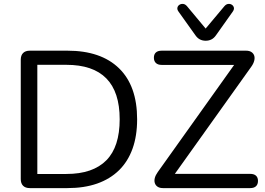

<svg xmlns="http://www.w3.org/2000/svg" viewBox="-20 -965 1358 985"><path d="M133 0Q110.5 0 98.5 -12Q86.5 -24 86.5 -46.5V-658.5Q86.5 -681 98.5 -693Q110.5 -705 133 -705H326Q497.5 -705 590.5 -614.8Q683.5 -524.5 683.5 -353Q683.5 -267.5 659.8 -201.8Q636 -136 590.2 -91.2Q544.5 -46.5 478.2 -23.2Q412 0 326 0ZM171.5 -72.5H320Q389 -72.5 440.2 -90.2Q491.5 -108 525.8 -142.8Q560 -177.5 577 -230.2Q594 -283 594 -353Q594 -493 525.5 -562.8Q457 -632.5 320 -632.5H171.5ZM816 0Q799.5 0 789 -6.8Q778.5 -13.5 774.5 -25.2Q770.5 -37 774.2 -51.8Q778 -66.5 789.5 -82.5L1204 -664V-632H809.5Q790 -632 779.8 -641.8Q769.5 -651.5 769.5 -669Q769.5 -686.5 779.8 -695.8Q790 -705 809.5 -705H1242.5Q1259 -705 1269.5 -698.2Q1280 -691.5 1284 -680Q1288 -668.5 1284.2 -653.5Q1280.5 -638.5 1269 -622.5L854.5 -41.5V-73H1263.5Q1283 -73 1293.2 -63.8Q1303.5 -54.5 1303.5 -37Q1303.5 -19 1293.2 -9.5Q1283 0 1263.5 0ZM1035 -756Q1019.5 -756 1006.2 -762.5Q993 -769 982.5 -784L895.5 -906Q888 -916.5 890.2 -926Q892.5 -935.5 901 -940.8Q909.5 -946 920 -944.8Q930.5 -943.5 939.5 -933L1035 -818.5L1131 -933Q1140 -943.5 1150.5 -944.8Q1161 -946 1169.2 -940.8Q1177.5 -935.5 1179.8 -926.2Q1182 -917 1174.5 -906L1088 -784Q1077.5 -769 1064.2 -762.5Q1051 -756 1035 -756Z"/></svg>

Font: Nunito ExtraLight
Style: Regular
Weight: 200
Designer: Vernon Adams
Foundry: Vernon Adams
Version: Version 3.602;April 4, 2023;FontCreator 14.0.0.2856 64-bit